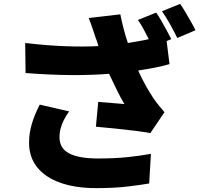

<svg xmlns="http://www.w3.org/2000/svg" viewBox="-20 -898 1040 991"><path d="M786 -833Q799 -815 813.5 -789.5Q828 -764 841.5 -739Q855 -714 864 -696L840 -686L855 -567Q821 -557 779.5 -549Q738 -541 693 -534Q713 -490 734 -453Q755 -416 770 -394Q784 -373 799 -354.5Q814 -336 829 -319L756 -211Q726 -217 677 -223Q628 -229 574.5 -234.5Q521 -240 475 -244L487 -372Q521 -369 561 -366Q601 -363 622 -361Q603 -393 583 -433.5Q563 -474 543 -517Q455 -510 350 -510.5Q245 -511 112 -521L110 -676Q223 -663 316.5 -659.5Q410 -656 488 -660Q481 -686 473 -705Q467 -723 458 -750Q449 -777 438 -805L601 -824Q617 -744 640 -676Q669 -681 696 -685.5Q723 -690 748 -696Q735 -722 720.5 -748.5Q706 -775 692 -795ZM910 -878Q923 -859 938 -833.5Q953 -808 967 -783.5Q981 -759 989 -742L895 -702Q880 -733 858 -772.5Q836 -812 816 -840ZM337 -323Q287 -254 287 -190Q287 -132 337.5 -106Q388 -80 486 -80Q571 -80 638.5 -87Q706 -94 759 -104L750 49Q710 56 640.5 64.5Q571 73 476 73Q370 73 292 45.5Q214 18 172 -34.5Q130 -87 130 -161Q130 -209 143.5 -256Q157 -303 185 -358Z"/></svg>

Font: Source Han Sans CN Heavy
Style: Regular
Weight: 900
Designer: Ryoko NISHIZUKA 西塚涼子 (kana, bopomofo & ideographs); Paul D. Hunt (Latin, Greek & Cyrillic); Sandoll Communications 산돌커뮤니
Foundry: Adobe
Version: Version 2.000;hotconv 1.0.107;makeotfexe 2.5.65593